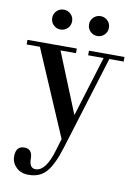

<svg xmlns="http://www.w3.org/2000/svg" viewBox="-102 -745 722 1027"><g transform="rotate(10 259.5 -231.5)"><path d="M-4 -465V-490H264V-465H180L312 -140H314L414 -465H330V-490H523V-465H445L289 40Q260 136 224.5 178Q189 220 127 220Q84 220 59 195Q34 170 34 136Q34 80 80 80Q124 80 124 132Q124 184 158 184Q215 184 250 61L268 1L68 -465ZM322 -590.5Q306 -606 306 -629Q306 -652 322 -667.5Q338 -683 360 -683Q382 -683 398 -667.5Q414 -652 414 -629Q414 -606 398 -590.5Q382 -575 360 -575Q338 -575 322 -590.5ZM122 -590.5Q106 -606 106 -629Q106 -652 122 -667.5Q138 -683 160 -683Q182 -683 198 -667.5Q214 -652 214 -629Q214 -606 198 -590.5Q182 -575 160 -575Q138 -575 122 -590.5Z"/></g></svg>

Font: Justus
Style: Oldstyle
Weight: 500
Version: Version 001.000